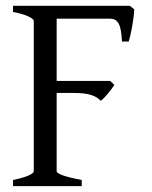

<svg xmlns="http://www.w3.org/2000/svg" viewBox="-20 -635 518 655"><path d="M24.4 0V-21Q57.6 -27.8 76.4 -35.9Q95.2 -43.9 95.2 -50.8V-564Q95.2 -569.8 77.4 -578.6Q59.6 -587.4 24.4 -594.2V-615.2H422.9L438 -603Q437.5 -590.3 435.5 -575.2Q433.6 -560.1 430.9 -544.9Q428.2 -529.8 425 -516.1Q421.9 -502.4 418.9 -493.2H396Q395 -515.6 392.3 -530.8Q389.6 -545.9 384.5 -554.9Q379.4 -564 372.3 -567.6Q365.2 -571.3 356 -571.3H173.3V-358.9H356L370.1 -345.2Q365.7 -338.4 359.9 -330.6Q354 -322.8 347.7 -315.2Q341.3 -307.6 335.2 -301.3Q329.1 -294.9 324.2 -291Q316.9 -298.3 308.6 -303.2Q300.3 -308.1 289.3 -311.5Q278.3 -314.9 263.4 -316.4Q248.5 -317.9 228 -317.9H173.3V-50.8Q173.3 -44.9 192.1 -37.6Q210.9 -30.3 258.8 -21V0Z"/></svg>

Font: Gentium Plus Viet
Style: Regular
Weight: 400
Designer: J. Victor Gaultney, Annie Olsen, Iska Routamaa, Becca Hirsbrunner
Foundry: SIL International
Version: Version 5.000